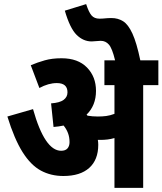

<svg xmlns="http://www.w3.org/2000/svg" viewBox="-20 -916 792 936"><path d="M459 -210Q459 -137 415 -97.5Q371 -58 289 -58Q228 -58 179 -84.5Q130 -111 90 -174.5Q50 -238 16 -348L141 -384Q198 -181 278 -181Q299 -181 309 -192.5Q319 -204 319 -223Q319 -247 311.5 -267Q304 -287 290 -304Q267 -299 241 -297L229 -412Q271 -415 290 -429Q309 -443 309 -466Q309 -511 257 -511Q216 -511 172 -487L130 -598Q163 -612 198.5 -622Q234 -632 280 -632Q360 -632 404 -587Q448 -542 448 -473Q448 -402 402 -357Q404 -355 407 -352Q431 -348 457 -348Q479 -348 498 -350.5Q517 -353 538 -361V-501H489V-622H541Q527 -680 511 -698.5Q495 -717 471 -717Q461 -717 448.5 -715.5Q436 -714 427 -714Q386 -714 353.5 -746Q321 -778 296 -864L400 -896Q413 -856 426.5 -840.5Q440 -825 465 -825Q479 -825 492.5 -826.5Q506 -828 524 -828Q555 -828 580 -812.5Q605 -797 625.5 -752.5Q646 -708 664 -622H752V-501H678V0H538V-243Q521 -238 504 -236Q487 -234 470 -234Q464 -234 457 -234Q459 -222 459 -210Z"/></svg>

Font: Noto Sans Devanagari Condensed ExtraBold
Style: Regular
Weight: 800
Width: 3
Designer: Jelle Bosma - Monotype Design Team
Foundry: Monotype Imaging Inc.
Version: Version 2.004; ttfautohint (v1.8.4.7-5d5b)